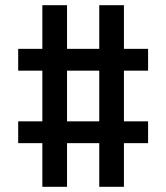

<svg xmlns="http://www.w3.org/2000/svg" viewBox="-20 -737 640 739"><path d="M143 -18V-186H50V-270H143V-465H50V-549H143V-717H238V-549H362V-717H457V-549H550V-465H457V-270H550V-186H457V-18H362V-186H238V-18ZM238 -270H362V-465H238Z"/></svg>

Font: Iosevka Slab Medium Extended
Style: Regular
Weight: 500
Width: 7
Monospace: yes
Designer: Belleve Invis
Foundry: Belleve Invis
Version: Version 11.1.1; ttfautohint (v1.8.3)